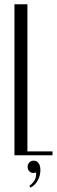

<svg xmlns="http://www.w3.org/2000/svg" viewBox="-20 -719 266 889"><path d="M46.9 -699.2H106.9V-18.1H223.1V0H46.9ZM147 79.1Q141.1 82 134.8 82Q123 82 115.5 74Q107.9 65.9 107.9 53.2Q107.9 41 116 33Q124 24.9 136.2 24.9Q150.4 24.9 158.7 36.4Q167 47.9 167 68.8Q167 94.7 154.5 116.9Q142.1 139.2 121.1 149.9L116.2 141.1Q134.3 127.4 141.4 113.3Q148.4 99.1 147 79.1Z"/></svg>

Font: Moniqa Narrow Heading
Style: Regular
Weight: 400
Width: 4
Designer: Rajesh Rajput
Foundry: Rajesh Rajput
Version: Version 1.000